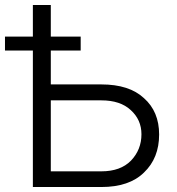

<svg xmlns="http://www.w3.org/2000/svg" viewBox="-38 -749 711 771"><path d="M94 -602V-729H166V-602H286V-546H166V-410H369Q481 -410 540 -355Q601 -301 601 -209Q601 -114 540 -56Q481 2 369 2H94V-546H-18V-602ZM488 -104Q530 -148 530 -210Q530 -268 487 -307Q445 -346 369 -346H166V-61H369Q446 -61 488 -104Z"/></svg>

Font: Sinter Normal
Style: Regular
Weight: 350
Foundry: Adobe & rsms
Version: Version 1.000